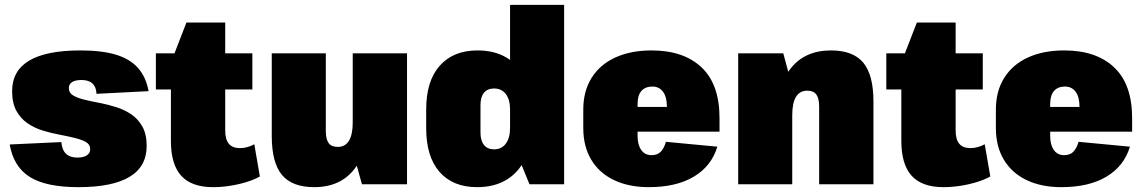

<svg xmlns="http://www.w3.org/2000/svg" viewBox="-20 -760 4719 792"><path d="M303 12Q170 12 103 -30Q36 -72 20 -164L233 -174Q236 -141 252.5 -125.5Q269 -110 299 -110Q324 -110 338 -119Q352 -128 352 -144Q352 -164 334.5 -174Q317 -184 288.5 -191Q260 -198 225.5 -204.5Q191 -211 156.5 -221.5Q122 -232 93.5 -251.5Q65 -271 47.5 -303Q30 -335 30 -384Q30 -468 100.5 -510Q171 -552 312 -552Q400 -552 458 -534.5Q516 -517 549 -480Q582 -443 593 -384L378 -373Q377 -401 361.5 -415.5Q346 -430 316 -430Q291 -430 277.5 -421.5Q264 -413 264 -397Q264 -377 281.5 -366.5Q299 -356 327.5 -349Q356 -342 390.5 -335.5Q425 -329 459.5 -318Q494 -307 522 -288Q550 -269 567.5 -237.5Q585 -206 585 -158Q585 -73 514.5 -30.5Q444 12 303 12Z M859 12Q770 12 727.5 -35Q685 -82 685 -179V-502L749 -667H909V-222Q909 -185 924 -167Q939 -149 970 -149Q984 -149 999.5 -153Q1015 -157 1029 -165L1052 -32Q1029 -19 996.5 -9Q964 1 928.5 6.5Q893 12 859 12ZM623 -540H1021V-391H623Z M1324 -220Q1324 -186 1335.5 -170Q1347 -154 1373 -154Q1404 -154 1419.5 -179.5Q1435 -205 1435 -255L1502 -330V-290Q1502 -143 1444 -65.5Q1386 12 1276 12Q1185 12 1143 -38.5Q1101 -89 1101 -199V-540H1324ZM1659 0H1473L1435 -137V-540H1659Z M1948 12Q1848 12 1793 -51Q1738 -114 1738 -231V-309Q1738 -426 1794 -489Q1850 -552 1950 -552Q2020 -552 2070 -522Q2120 -492 2147 -435Q2174 -378 2174 -296V-245Q2174 -164 2147 -106.5Q2120 -49 2069.5 -18.5Q2019 12 1948 12ZM2018 -144Q2049 -144 2066.5 -167.5Q2084 -191 2084 -232V-308Q2084 -349 2066.5 -372Q2049 -395 2018 -395Q1991 -395 1976.5 -377.5Q1962 -360 1962 -326V-213Q1962 -180 1976.5 -162Q1991 -144 2018 -144ZM2084 -196V-740H2307V0H2164Z M2656 12Q2574 12 2513 -17Q2452 -46 2419 -101Q2386 -156 2386 -232V-308Q2386 -384 2420.5 -439Q2455 -494 2518.5 -523Q2582 -552 2668 -552Q2800 -552 2874 -482Q2948 -412 2948 -273V-217H2570V-319H2773L2731 -283V-319Q2731 -360 2715 -381.5Q2699 -403 2671 -403Q2642 -403 2626 -385Q2610 -367 2610 -331V-199Q2610 -163 2625 -141.5Q2640 -120 2667 -120Q2693 -120 2706.5 -135Q2720 -150 2727 -175L2939 -155Q2915 -75 2842.5 -31.5Q2770 12 2656 12Z M3359 -320Q3359 -354 3347.5 -370Q3336 -386 3310 -386Q3279 -386 3263.5 -360.5Q3248 -335 3248 -285L3181 -210V-250Q3181 -398 3239.5 -475Q3298 -552 3408 -552Q3499 -552 3541 -501.5Q3583 -451 3583 -341V0H3359ZM3025 -540H3211L3248 -403V0H3025Z M3872 12Q3783 12 3740.5 -35Q3698 -82 3698 -179V-502L3762 -667H3922V-222Q3922 -185 3937 -167Q3952 -149 3983 -149Q3997 -149 4012.5 -153Q4028 -157 4042 -165L4065 -32Q4042 -19 4009.5 -9Q3977 1 3941.5 6.5Q3906 12 3872 12ZM3636 -540H4034V-391H3636Z M4358 12Q4276 12 4215 -17Q4154 -46 4121 -101Q4088 -156 4088 -232V-308Q4088 -384 4122.5 -439Q4157 -494 4220.5 -523Q4284 -552 4370 -552Q4502 -552 4576 -482Q4650 -412 4650 -273V-217H4272V-319H4475L4433 -283V-319Q4433 -360 4417 -381.5Q4401 -403 4373 -403Q4344 -403 4328 -385Q4312 -367 4312 -331V-199Q4312 -163 4327 -141.5Q4342 -120 4369 -120Q4395 -120 4408.5 -135Q4422 -150 4429 -175L4641 -155Q4617 -75 4544.5 -31.5Q4472 12 4358 12Z"/></svg>

Font: Pathway Extreme Condensed Black
Style: Regular
Weight: 900
Width: 3
Version: Version 1.001;gftools[0.9.26]